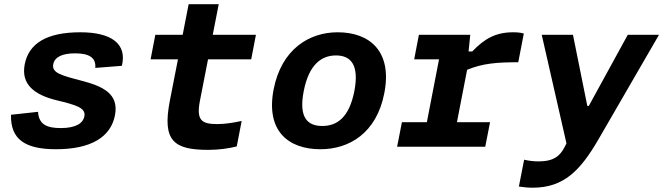

<svg xmlns="http://www.w3.org/2000/svg" viewBox="-20 -700 3164 916"><path d="M363.5 -546C202.5 -546 117.5 -493 98 -393.5C79 -297 145 -247.5 248.5 -222C346 -198.5 390.5 -185 382.5 -144.5C376.5 -113.5 344 -89 270 -89C203 -89 165 -106.5 161.5 -166.5L32.5 -152.5C29.5 -35 100 12 247 12C413 12 508.5 -45.5 528.5 -150C548.5 -253.5 470 -289 365 -316C269.5 -341 226.5 -353 234 -393.5C241 -429 278.5 -445.5 338.5 -445.5C408.5 -445.5 439 -422.5 434.5 -376L561.5 -386C587 -491 511.5 -546 363.5 -546Z M973.5 15C1024 15 1070 8.5 1109.5 -1.5L1133 -123C1091.5 -114 1052 -108 1016.5 -108C940.5 -108 916.5 -127.5 933.5 -217.5L972.5 -417H1178.5L1201 -534H995L1023.5 -680H880L851.5 -534H721L698.5 -417H829L790 -218C753.5 -28 809 15 973.5 15Z M1813.5 -255.5C1852.5 -455 1744 -546 1591 -546C1454.5 -546 1323 -465 1285.5 -274C1247 -74.5 1356 12 1509 12C1645.5 12 1776.5 -64.5 1813.5 -255.5ZM1670.5 -265C1645.5 -138 1587 -99 1517.5 -99C1448 -99 1404 -138 1429 -265C1453.5 -392 1513.5 -435.5 1583 -435.5C1652.5 -435.5 1695 -392 1670.5 -265Z M2223.5 -534H1978.5L1956 -417H2074.5L2016.5 -117H1897.5L1874.5 0H2295L2318 -117H2160L2208.5 -367C2283.5 -398 2351.5 -403 2452.5 -403L2479 -540C2464 -544.5 2448 -546 2428 -546C2344 -546 2290.5 -514.5 2233 -454.5H2215.5Z M2455.5 190C2476.5 193 2497.5 195.5 2521.5 195.5C2670 195.5 2749 113 2834.5 -34L3124 -534H2975L2789 -194.5H2782L2713.5 -534H2564.5L2682.5 -16L2674 1C2652.5 42.5 2623.5 70 2549.5 70C2524.5 70 2503 67 2480.5 62Z"/></svg>

Font: Monaspace Neon
Style: Bold Italic
Weight: 700
Italic angle: -11°
Designer: Riley Cran & the Lettermatic Team
Foundry: Lettermatic
Version: Version 1.200 (Monaspace Neon)